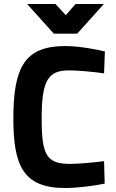

<svg xmlns="http://www.w3.org/2000/svg" viewBox="-20 -934 583 963"><path d="M502 -126C462 -120 377 -112 331 -112C213 -112 189 -157 189 -340C189 -533 222 -581 327 -581C372 -581 456 -573 502 -566L506 -676C464 -686 378 -703 307 -703C105 -703 47 -598 47 -340C47 -102 97 9 307 9C369 9 459 -3 505 -13L502 -126ZM367 -765 501 -914H359L310 -858L258 -914H116L250 -765Z"/></svg>

Font: RazerF5
Style: Bold
Weight: 700
Foundry: Razer Inc.
Version: Version 2